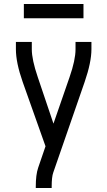

<svg xmlns="http://www.w3.org/2000/svg" viewBox="-20 -741 540 966"><path d="M160 205V198Q160 138 172 103L209 -5L94 -329Q60 -426 60 -493V-530H140V-493Q140 -441 170 -353L249 -119L330 -353Q360 -439 360 -493V-530H440V-493Q440 -428 406 -329L248 127Q240 149 240 198V205ZM100 -649V-721H400V-649Z"/></svg>

Font: Iosevka SS08
Style: Regular
Weight: 400
Monospace: yes
Designer: Belleve Invis
Foundry: Belleve Invis
Version: 2.1.0; ttfautohint (v1.8.2)